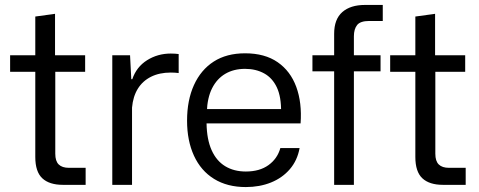

<svg xmlns="http://www.w3.org/2000/svg" viewBox="-20 -749 1939 778"><path d="M235 0Q180 0 151.5 -26.5Q123 -53 123 -113V-458H21V-525H123V-682L203 -693V-525H325V-458H204V-126Q204 -96 218 -82.5Q232 -69 259 -69H327V0Z M435 0V-525H507L512 -428H516Q533 -478 576 -505Q619 -532 672 -532Q681 -532 689 -531.5Q697 -531 704 -530V-453Q697 -454 689 -454.5Q681 -455 672 -455Q626 -455 592 -438Q558 -421 538.5 -389.5Q519 -358 515 -313V0Z M976 9Q901 9 847.5 -24Q794 -57 766 -118Q738 -179 738 -260Q738 -343 766 -404.5Q794 -466 846 -499.5Q898 -533 973 -533Q1053 -533 1105 -497Q1157 -461 1180.5 -397Q1204 -333 1198 -249H817Q818 -184 837.5 -140.5Q857 -97 892.5 -75.5Q928 -54 976 -54Q1032 -54 1068 -80Q1104 -106 1116 -149H1194Q1185 -99 1154.5 -63.5Q1124 -28 1078 -9.5Q1032 9 976 9ZM818 -295 809 -307H1128L1119 -293Q1120 -356 1102 -394.5Q1084 -433 1050.5 -451.5Q1017 -470 973 -470Q927 -470 893 -450Q859 -430 839.5 -391.5Q820 -353 818 -295Z M1334 0V-460H1246V-525H1334V-612Q1334 -671 1367 -700Q1400 -729 1459 -729H1531V-664H1476Q1440 -664 1427 -647.5Q1414 -631 1414 -602V-525H1522V-460H1414V0Z M1775 0Q1720 0 1691.5 -26.5Q1663 -53 1663 -113V-458H1561V-525H1663V-682L1743 -693V-525H1865V-458H1744V-126Q1744 -96 1758 -82.5Q1772 -69 1799 -69H1867V0Z"/></svg>

Font: Mona Sans ExtraLight
Style: Regular
Weight: 400
Version: Version 2.000